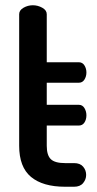

<svg xmlns="http://www.w3.org/2000/svg" viewBox="-20 -711 368 731"><path d="M228 0Q143 0 98 -37.5Q53 -75 53 -156V-657Q53 -672 69.5 -681.5Q86 -691 105 -691Q124 -691 141 -681.5Q158 -672 158 -657V-474H280Q294 -474 301.5 -462Q309 -450 309 -435Q309 -420 301.5 -408Q294 -396 280 -396H158V-312H280Q294 -312 301.5 -299.5Q309 -287 309 -272Q309 -256 301.5 -244.5Q294 -233 280 -233H158V-156Q158 -120 173.5 -105Q189 -90 228 -90H262Q285 -90 296.5 -76.5Q308 -63 308 -45Q308 -28 296.5 -14Q285 0 262 0Z"/></svg>

Font: Dosis SemiBold
Style: Regular
Weight: 600
Designer: EdgarTolentino, PabloImpallari, IginoMarini
Foundry: EdgarTolentino, PabloImpallari, IginoMarini
Version: Version 3.001; ttfautohint (v1.8.2)